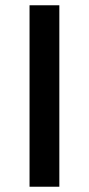

<svg xmlns="http://www.w3.org/2000/svg" viewBox="-20 -708 336 728"><path d="M92 0V-688H205V0Z"/></svg>

Font: Saira Medium
Style: Regular
Weight: 500
Designer: Hector Gatti with collaboration of the Omnibus-Type team
Foundry: Omnibus-Type
Version: Version 1.100; ttfautohint (v1.8.3)